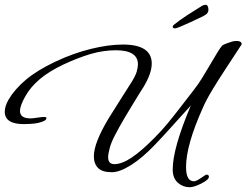

<svg xmlns="http://www.w3.org/2000/svg" viewBox="-47 -714 1035 806"><path d="M749 72Q721 72 699.5 53Q678 34 678 -3Q678 -91 754 -271Q717 -231 681 -190.5Q645 -150 606 -109Q551 -51 503 -21Q455 9 423 9Q382 9 364.5 -9Q347 -27 347 -58Q347 -114 409 -217Q431 -253 455.5 -291Q480 -329 505 -369Q522 -396 527 -413.5Q532 -431 532 -444Q532 -503 439 -503Q387 -503 334 -487.5Q281 -472 219 -443Q156 -413 118 -380Q80 -347 60 -311Q37 -271 37 -248Q37 -217 81 -217Q91 -217 109 -220Q130 -223 138 -223Q148 -223 148 -218Q148 -206 113 -198Q100 -195 81.5 -194Q63 -193 53 -193Q-27 -193 -27 -245Q-27 -268 -11 -296Q15 -340 62 -379.5Q109 -419 185 -455Q259 -490 333.5 -508.5Q408 -527 469 -527Q590 -527 590 -447Q590 -406 555 -348Q554 -347 542.5 -328.5Q531 -310 513 -280.5Q495 -251 474.5 -216.5Q454 -182 436 -147Q420 -117 413.5 -92.5Q407 -68 407 -54Q407 -25 433 -25Q465 -25 506.5 -53Q548 -81 603 -137Q631 -165 655 -194Q679 -223 706 -258Q733 -293 767 -337Q783 -357 800.5 -385Q818 -413 834.5 -441.5Q851 -470 864.5 -492Q878 -514 885 -522Q889 -526 903.5 -531.5Q918 -537 929 -540Q934 -541 937.5 -541.5Q941 -542 945 -542Q959 -542 964 -537Q969 -532 967 -527Q936 -479 903.5 -430Q871 -381 844.5 -337Q818 -293 803 -258Q769 -182 751.5 -120.5Q734 -59 734 -13Q734 47 767 47Q777 47 797 33Q817 19 819 19Q830 19 830 28Q830 40 799 56Q767 72 749 72ZM686 -595Q678 -595 678 -603Q680 -608 683 -610Q708 -630 737 -649Q766 -668 797 -687Q805 -692 809.5 -693Q814 -694 818 -694Q823 -693 825.5 -687Q828 -681 828 -673Q828 -666 824.5 -660.5Q821 -655 817 -653Q814 -650 795.5 -641Q777 -632 753 -621Q729 -610 710 -602Q691 -594 686 -595Z"/></svg>

Font: Corinthia
Style: Bold
Weight: 700
Designer: Robert E. Leuschke
Foundry: Robert E. Leuschke
Version: Version 1.013; ttfautohint (v1.8.3)